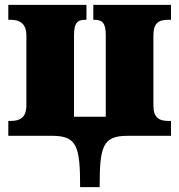

<svg xmlns="http://www.w3.org/2000/svg" viewBox="-20 -556 733 786"><path d="M388 210C388 45 399 0 502 0H680V-61H669C631 -61 608 -75 608 -124V-411C608 -462 630 -475 669 -475H680V-536H362V-475H366C399 -475 413 -462 413 -411V-78H283V-411C283 -462 296 -475 330 -475H334V-536H14V-475H25C63 -475 88 -457 88 -411V-125C88 -76 63 -61 25 -61H14V0H194C296 0 308 45 308 210Z"/></svg>

Font: UArctic Serif Black
Style: Regular
Weight: 900
Designer: Customization by Puisto advertising & original work Monotype Design Team
Foundry: Monotype Imaging Inc.
Version: Version 2.004